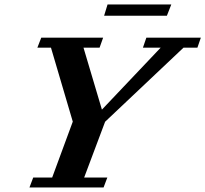

<svg xmlns="http://www.w3.org/2000/svg" viewBox="-20 -830 909 850"><path d="M440.9 -760.3 456.1 -810.1H738.3L718.8 -760.3ZM110.4 0 127 -43.9H210.9L302.2 -291.5L205.6 -619.1H145.5L162.6 -663.1H436.5L420.9 -619.1H349.6L431.2 -344.7L691.4 -619.1H612.8L627.9 -663.1H869.1L854 -619.1H792.5L445.3 -291L352.5 -43.9H455.1L438.5 0Z"/></svg>

Font: Elstob 6pt
Style: Italic
Weight: 700
Italic angle: -20°
Designer: Peter S. Baker
Version: Version 1.015